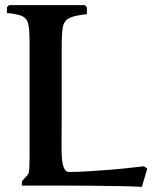

<svg xmlns="http://www.w3.org/2000/svg" viewBox="-20 -722 603 747"><path d="M540 -75 553 -66 532 5Q498 3 443.5 2Q389 1 323.5 0.5Q258 0 191 0Q124 0 65 0V-17Q72 -25 81 -34Q90 -43 92 -50Q94 -59 94.5 -80.5Q95 -102 95 -119V-565Q95 -582 94 -597Q93 -612 90 -629Q84 -655 57.5 -662.5Q31 -670 7 -671V-694L15 -702H310L318 -694V-667Q270 -662 249.5 -651.5Q229 -641 224.5 -616.5Q220 -592 220 -544V-253Q220 -222 219.5 -187Q219 -152 220 -121.5Q221 -91 227.5 -72Q234 -53 247 -53Q286 -53 331 -56Q376 -59 419 -62.5Q462 -66 494.5 -70Q527 -74 540 -75Z"/></svg>

Font: Aref Ruqaa Ink
Style: Bold
Weight: 700
Designer: Abdullah Aref
Version: Version 1.005